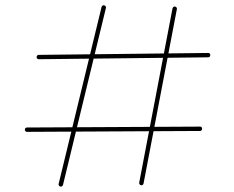

<svg xmlns="http://www.w3.org/2000/svg" viewBox="-20 -698 892 732"><path d="M74.7 -203.6Q74.7 -200.2 76.9 -197.8Q79.1 -195.3 82.5 -195.3L742.2 -198.7Q746.1 -198.7 748.3 -201.2Q750.5 -203.6 750.5 -207Q750.5 -210.9 748.5 -213.1Q746.6 -215.3 742.7 -215.3L83 -211.9Q79.6 -211.9 77.1 -209.7Q74.7 -207.5 74.7 -203.6ZM119.6 -480Q119.6 -476.6 122.1 -474.4Q124.5 -472.2 127.9 -472.2L773.9 -479.5Q777.8 -479.5 779.8 -482.2Q781.7 -484.9 781.7 -488.3Q781.7 -492.2 779.5 -494.1Q777.3 -496.1 773.4 -496.1L127.4 -488.8Q124 -488.8 121.8 -486.3Q119.6 -483.9 119.6 -480ZM517.6 8.3Q521 8.8 523.9 6.8Q526.9 4.9 527.3 1.5L654.3 -663.1Q655.3 -666.5 653.1 -669.4Q650.9 -672.4 647.5 -672.9Q644 -673.8 641.4 -671.6Q638.7 -669.4 637.7 -666L510.7 -1.5Q510.3 2 512.2 4.6Q514.2 7.3 517.6 8.3ZM210 13.2Q213.4 14.2 216.3 12.2Q219.2 10.3 220.2 6.8L383.8 -667.5Q384.8 -670.9 382.8 -673.8Q380.9 -676.8 377.4 -677.7Q374 -678.7 371.1 -676.8Q368.2 -674.8 367.2 -671.4L203.6 2.9Q202.6 6.3 204.6 9.3Q206.5 12.2 210 13.2Z"/></svg>

Font: Mikhak VF
Style: Regular
Weight: 100
Designer: Amin Abedi
Version: Version 3.001